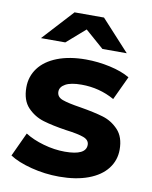

<svg xmlns="http://www.w3.org/2000/svg" viewBox="-85 -815 701 886"><g transform="rotate(10 265.5 -371.5)"><path d="M20 -50 72 -162Q108 -139 159 -124.5Q210 -110 259 -110Q358 -110 358 -159Q358 -182 331 -192Q304 -202 248 -209Q182 -219 139 -232Q96 -245 64.5 -278Q33 -311 33 -372Q33 -423 62.5 -462.5Q92 -502 148.5 -524Q205 -546 282 -546Q339 -546 395.5 -533.5Q452 -521 489 -499L437 -388Q366 -428 282 -428Q232 -428 207 -414Q182 -400 182 -378Q182 -353 209 -343Q236 -333 295 -324Q361 -313 403 -300.5Q445 -288 476 -255Q507 -222 507 -163Q507 -113 477 -74Q447 -35 389.5 -13.5Q332 8 253 8Q186 8 122 -8.5Q58 -25 20 -50ZM348 -607 261 -683 174 -607H60L192 -751H330L462 -607Z"/></g></svg>

Font: Montserrat Alternates
Style: Bold
Weight: 700
Designer: Julieta Ulanovsky
Foundry: Julieta Ulanovsky
Version: Version 7.200